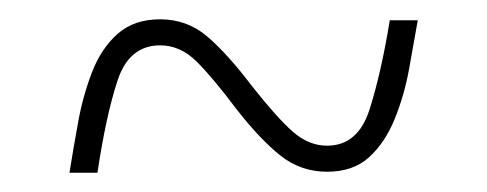

<svg xmlns="http://www.w3.org/2000/svg" viewBox="-20 -456 505 199"><path d="M52 -277Q56 -302 61 -329.5Q66 -357 75.5 -381.5Q85 -406 102 -421Q119 -436 146 -436Q174 -436 195 -418Q216 -400 241 -367Q267 -334 283.5 -319.5Q300 -305 319 -305Q351 -305 363 -342.5Q375 -380 384 -435H413Q409 -412 404 -384.5Q399 -357 389 -332.5Q379 -308 362.5 -293Q346 -278 319 -278Q292 -278 271 -294.5Q250 -311 225 -343Q201 -375 184 -392Q167 -409 146 -409Q114 -409 102 -373Q90 -337 81 -277Z"/></svg>

Font: Noto Serif Lao Condensed Thin
Style: Regular
Weight: 100
Width: 3
Designer: Monotype Design Team
Foundry: Monotype Imaging Inc.
Version: Version 2.003; ttfautohint (v1.8.4.7-5d5b)